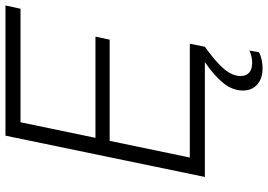

<svg xmlns="http://www.w3.org/2000/svg" viewBox="-159 -610 980 702"><g transform="rotate(-90 331.0 -259.0)"><path d="M186 -729H662L650 -674H235L178 -400H548L537 -348H167L106 -55H522L511 0Q455 40 429.5 70.5Q404 101 404 131Q404 151 416.5 162Q429 173 452 173Q475 173 497 163L491 198Q465 211 432 211Q395 211 373 191.5Q351 172 351 139Q351 102 377.5 68.5Q404 35 455 0H35Z"/></g></svg>

Font: Mona Sans Light
Style: Italic
Weight: 300
Italic angle: -11.7°
Designer: Deni Anggara
Foundry: GitHub
Version: Version 2.000